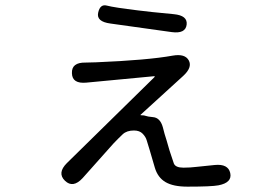

<svg xmlns="http://www.w3.org/2000/svg" viewBox="-20 -650 1040 718"><path d="M289 16Q253 55 223 26Q193 -3 230 -40L557 -361Q561 -365 556 -365L303 -341Q250 -336 249 -376Q247 -417 300 -416Q314 -416 339 -417Q532 -425 626 -442Q672 -450 686 -424Q700 -398 665 -366L507 -222Q503 -219 508 -219Q520 -219 525.5 -216.5Q531 -214 552 -212Q579 -210 589 -174Q595 -149 603 -125L614 -87Q622 -63 630 -39Q636 -23 666 -23Q691 -23 715 -26L783 -33Q833 -38 841 -3Q849 33 797 43Q771 48 681 48Q628 48 599 31Q570 14 559 -23L540 -88Q532 -113 528.5 -125.5Q525 -138 513.5 -150Q502 -162 481 -162Q454 -162 439 -148Q421 -131 404 -113ZM678 -558Q674 -523 622 -530L393 -562Q340 -569 347 -602Q354 -636 380 -629Q406 -622 497 -611Q523 -608 549 -605L630 -597Q682 -592 678 -558Z"/></svg>

Font: Resource Han Rounded CN
Style: Regular
Weight: 400
Designer: Cyano Hao (round all glyphs); Ryoko NISHIZUKA  (kana, bopomofo & ideographs); Paul D. Hunt (Latin, Greek & Cyrillic); Sa
Foundry: Cyano Hao
Version: 0.990